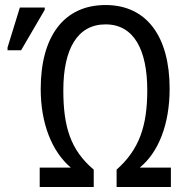

<svg xmlns="http://www.w3.org/2000/svg" viewBox="-20 -744 719 764"><path d="M138 0H353V-69C259 -148 232 -243 232 -385C232 -549 288 -647 400 -647C514 -647 566 -544 566 -385C566 -242 534 -149 444 -69V0H660V-77H536C611 -138 655 -250 655 -391C655 -597 565 -724 400 -724C235 -724 142 -600 142 -390C142 -252 187 -140 262 -77H138ZM10 -544H64L158 -705V-714H59L10 -555Z"/></svg>

Font: Noto Sans Condensed
Style: Regular
Weight: 400
Width: 3
Designer: Monotype Design Team
Foundry: Monotype Imaging Inc.
Version: Version 2.013